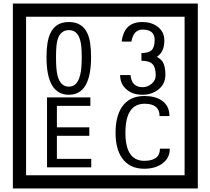

<svg xmlns="http://www.w3.org/2000/svg" viewBox="-20 -980 1195 1090"><path d="M1103 90H53V-960H1103ZM1028 15V-885H128V15ZM497 -656Q497 -442 371 -442Q244 -442 244 -656Q244 -744 265 -789Q294 -855 371 -855Q448 -855 477 -789Q497 -745 497 -656ZM444 -656Q444 -723 435 -752Q420 -809 371 -809Q322 -809 306 -752Q298 -723 298 -656Q298 -587 306 -553Q322 -488 371 -488Q419 -488 435 -554Q444 -587 444 -656ZM919 -556Q919 -504 880.5 -473Q842 -442 789 -442Q734 -442 700 -471Q662 -502 662 -554H721Q727 -485 790 -485Q818 -485 841 -504.5Q864 -524 864 -552Q864 -597 846 -616Q828 -635 783 -635V-679Q825 -679 841.5 -696Q858 -713 858 -754Q858 -812 789 -812Q738 -812 726 -744H671Q684 -855 788 -855Q839 -855 874 -829Q913 -800 913 -750Q913 -685 871 -658Q895 -642 903 -630Q919 -605 919 -556ZM498 -30H247V-427H493V-379H303V-257H487V-209H303V-78H498ZM944 -136Q944 -80 898 -49Q858 -22 799 -22Q714 -22 672 -84Q636 -136 636 -226Q636 -317 671 -371Q713 -435 800 -435Q862 -435 899 -409Q942 -379 942 -321H886Q886 -391 801 -391Q692 -391 692 -226Q692 -67 799 -67Q888 -67 888 -136Z"/></svg>

Font: Unicode BMP Fallback SIL
Style: Regular
Weight: 400
Foundry: NRSI, SIL International
Version: Version 5.1 Based on Unicode 5.1